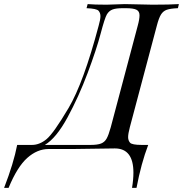

<svg xmlns="http://www.w3.org/2000/svg" viewBox="-164 -728 894 938"><path d="M450.2 -688H436Q402.3 -688 385.3 -681.4Q368.2 -674.8 357.9 -657.2Q347.7 -639.6 327.6 -563.5Q307.6 -487.3 264.2 -371.3Q220.7 -255.4 165.8 -154.3Q110.8 -53.2 55.2 -20H278.8Q312.5 -20 329.8 -26.9Q347.2 -33.7 356.9 -51Q366.7 -68.4 377 -106L508.8 -602.1Q517.6 -633.8 517.6 -653.3Q517.6 -672.9 502.7 -680.4Q487.8 -688 450.2 -688ZM-7.8 -20Q29.3 -20 63.5 -48.3Q97.7 -76.7 170.9 -200.2Q244.1 -323.7 317.9 -602.1Q326.7 -632.8 326.7 -648.9Q326.7 -665 317.4 -675.5Q308.1 -686 258.8 -688L264.2 -708Q295.4 -705.1 356.9 -705.1L445.8 -708L581.1 -705.1Q666.5 -705.1 710 -708L705.1 -688Q668.5 -686.5 650.6 -680.2Q632.8 -673.8 622.3 -656.7Q611.8 -639.6 602.1 -602.1L470.2 -106Q461.9 -74.2 461.9 -58.1Q461.9 -42 471.2 -31Q480.5 -20 528.8 -20H560.1Q525.4 70.8 502.9 189.9H481Q487.8 149.4 487.8 115.2Q487.8 -2.9 397 -2.9L189 0H73.2Q18.1 0 -30.8 43.5Q-79.6 86.9 -122.1 189.9H-144Q-97.2 68.8 -80.1 -20Z"/></svg>

Font: PlayfairDisplay-Italic
Style: Italic
Weight: 400
Italic angle: -14°
Designer: Claus Eggers Sørensen
Foundry: Claus Eggers Sørensen
Version: Version 1.002;PS 001.002;hotconv 1.0.70;makeotf.lib2.5.58329